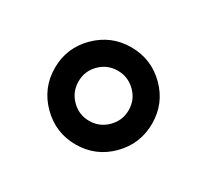

<svg xmlns="http://www.w3.org/2000/svg" viewBox="-80 -851 617 572"><g transform="rotate(30 228.0 -565.0)"><path d="M228 -398.4Q159.2 -398.4 110.1 -447.5Q61 -496.6 61 -565.9Q61 -634.8 110.1 -683.6Q159.2 -732.4 228 -732.4Q297.4 -732.4 346.2 -683.8Q395 -635.3 395 -565.9Q395 -496.6 346.2 -447.5Q297.4 -398.4 228 -398.4ZM167.2 -504.9Q192.4 -479.5 228 -479.5Q263.7 -479.5 289.1 -504.9Q314.5 -530.3 314.5 -565.9Q314.5 -601.6 289.1 -626.7Q263.7 -651.9 228 -651.9Q192.4 -651.9 167.2 -626.7Q142.1 -601.6 142.1 -565.9Q142.1 -530.3 167.2 -504.9Z"/></g></svg>

Font: Karasuma Gothic
Style: Regular
Weight: 500
Designer: Rasmus Andersson / Ryoko Nishizuka
Foundry: Genbu
Version: Version 1.00